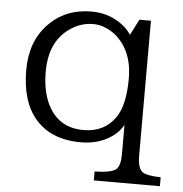

<svg xmlns="http://www.w3.org/2000/svg" viewBox="-50 -608 740 776"><g transform="rotate(5 320.0 -220.5)"><path d="M358.9 119.1V83Q429.7 81.1 446.8 64.5Q462.9 48.8 462.9 3.9V-114.7Q446.3 -85.9 417.5 -65.9Q364.7 -29.8 293 -29.8Q171.4 -29.8 107.4 -105Q47.9 -174.3 47.9 -302.2Q47.9 -417.5 115.7 -488.3Q184.1 -560.1 291 -560.1Q366.2 -560.1 422.4 -514.2Q440.4 -499.5 453.1 -480L485.8 -543.9H532.7V3.9Q532.7 51.8 551.3 67.9Q567.4 81.5 627 83V119.1ZM302.2 -510.3Q249.5 -510.3 205.1 -478Q127 -422.4 127 -302.2Q127 -223.1 153.8 -168.9Q198.2 -80.1 298.8 -80.1Q383.8 -80.1 427.7 -143.6Q463.9 -194.8 463.9 -302.7Q463.9 -380.9 430.7 -432.6Q399.4 -481.4 349.6 -501Q326.7 -510.3 302.2 -510.3Z"/></g></svg>

Font: BIZ UDPMincho
Style: Regular
Weight: 400
Designer: TypeBank Co., Ltd.
Foundry: Morisawa Inc.
Version: Version 1.06